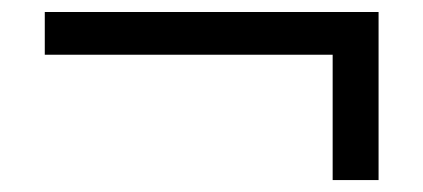

<svg xmlns="http://www.w3.org/2000/svg" viewBox="-20 -419 710 322"><path d="M537.9 -117V-339.2L554.2 -327.2H55.1V-398.9H614.9V-117Z"/></svg>

Font: Lexend Medium
Style: Regular
Weight: 500
Designer: Bonnie Shaver-Troup, Thomas Jockin
Foundry: Lexend
Version: Version 1.005